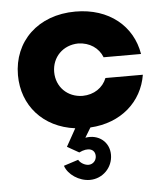

<svg xmlns="http://www.w3.org/2000/svg" viewBox="-49 -478 622 729"><g transform="rotate(-5 262.5 -114.0)"><path d="M265.1 -113.8C207 -114.3 165 -156.7 165 -213.4C165 -270 207 -312.5 265.1 -313.5C308.6 -312.5 342.8 -289.1 356.9 -252.9H499.5C481.9 -360.4 393.6 -435.1 265.1 -435.1C121.6 -435.1 26.9 -341.3 26.9 -213.4C26.9 -97.7 104.5 -9.3 226.1 6.3L188.5 73.7L233.4 99.1C267.6 82 294.4 90.8 294.4 118.2C294.4 135.3 281.2 148.9 264.6 148.9C250.5 148.9 233.4 139.2 226.6 126.5L170.9 144.5C182.1 178.7 223.6 206.5 264.6 206.5C313.5 206.5 352.5 167 352.5 118.2C352.5 69.3 312 36.6 261.2 45.4L283.7 8.3C401.9 1.5 482.9 -72.3 499.5 -173.8H356.9C342.8 -137.7 308.6 -114.3 265.1 -113.8Z"/></g></svg>

Font: Now ExtraBold
Style: Regular
Weight: 800
Designer: Alfredo Marco Pradil
Foundry: Alfredo Marco Pradil
Version: Version 1.200;hotconv 1.0.109;makeotfexe 2.5.65596